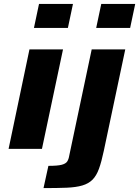

<svg xmlns="http://www.w3.org/2000/svg" viewBox="-20 -763 713 984"><path d="M154 -620 180 -743H354L328 -620ZM24 0 131 -510H303L195 0ZM473 -620 499 -743H673L647 -620ZM203 201 228 87Q275 87 296 81.5Q317 76 324.5 64.5Q332 53 335 34L450 -510H622L512 10Q500 67 487 102.5Q474 138 454 158Q434 178 402 187.5Q370 197 322 199Q274 201 203 201Z"/></svg>

Font: Saira Expanded
Style: Bold Italic
Weight: 700
Width: 7
Italic angle: -12°
Designer: Hector Gatti with collaboration of the Omnibus-Type team
Foundry: Omnibus-Type
Version: Version 1.101